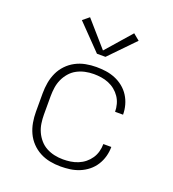

<svg xmlns="http://www.w3.org/2000/svg" viewBox="-138 -859 876 973"><g transform="rotate(20 300.0 -373.0)"><path d="M298 8Q269 8 240.5 2.5Q212 -3 186.5 -16.5Q161 -30 141 -51Q121 -72 109 -98Q97 -124 92 -152.5Q87 -181 87 -210V-310Q87 -339 92 -367.5Q97 -396 109 -422Q121 -448 141 -469Q161 -490 186.5 -503.5Q212 -517 240.5 -522.5Q269 -528 298 -528Q324 -528 349.5 -524.5Q375 -521 399.5 -511Q424 -501 444.5 -484.5Q465 -468 479 -446Q493 -424 500 -398.5Q507 -373 507 -347H464Q464 -367 458.5 -387.5Q453 -408 441.5 -425Q430 -442 414 -455Q398 -468 378.5 -476Q359 -484 338.5 -487Q318 -490 298 -490Q274 -490 251 -485Q228 -480 207.5 -469Q187 -458 171.5 -440Q156 -422 146.5 -401Q137 -380 133.5 -356.5Q130 -333 130 -310V-210Q130 -187 133.5 -163.5Q137 -140 146.5 -119Q156 -98 171.5 -80Q187 -62 207.5 -51Q228 -40 251 -35Q274 -30 298 -30Q318 -30 338.5 -33Q359 -36 378.5 -44Q398 -52 414 -65Q430 -78 441.5 -95Q453 -112 458.5 -132.5Q464 -153 464 -173H507Q507 -147 500 -121.5Q493 -96 479 -74Q465 -52 444.5 -35.5Q424 -19 399.5 -9Q375 1 349.5 4.5Q324 8 298 8ZM277 -592 147 -726 181 -754 300 -618 419 -754 453 -726 323 -592Z"/></g></svg>

Font: Iosevka SS04 XLt Ex
Style: Regular
Weight: 200
Width: 7
Monospace: yes
Designer: Belleve Invis
Foundry: Belleve Invis
Version: Version 19.0.0; ttfautohint (v1.8.4)